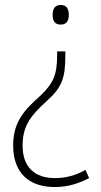

<svg xmlns="http://www.w3.org/2000/svg" viewBox="-20 -558 405 773"><path d="M257 -498C257 -522 248 -538 225 -538C201 -538 192 -523 192 -498C192 -473 201 -459 225 -459C248 -459 257 -475 257 -498ZM243 -333V-351H210V-335C210 -258 195 -223 144 -174C79 -116 33 -69 33 28C33 139 98 195 200 195C252 195 294 182 339 159L324 126C285 148 246 159 201 159C122 159 71 117 71 28C71 -55 107 -95 170 -153C229 -206 243 -244 243 -333Z"/></svg>

Font: Noto Sans Lao SemiCondensed ExtraLight
Style: Regular
Weight: 200
Width: 4
Designer: Monotype Design Team
Foundry: Monotype Imaging Inc.
Version: Version 2.003